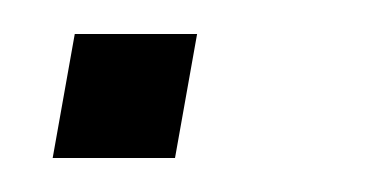

<svg xmlns="http://www.w3.org/2000/svg" viewBox="-20 -93 220 113"><path d="M83 0H11L24 -73H96Z"/></svg>

Font: Inria Sans Light
Style: Italic
Weight: 300
Italic angle: -10°
Designer: Black Foundry Team
Foundry: Black Foundry
Version: Version 1.2; ttfautohint (v1.8.3)